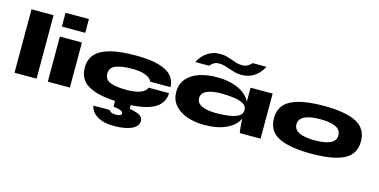

<svg xmlns="http://www.w3.org/2000/svg" viewBox="-92 -1248 3981 2017"><g transform="rotate(15 1898.5 -240.0)"><path d="M60 -690H300V0H60Z M669 -747V-597H415V-747ZM422 -490H662V0H422Z M1124 119Q1128 124 1144 137Q1160 150 1204 150Q1262 150 1262 122Q1262 114 1256 105.5Q1250 97 1228 89Q1206 81 1157 75V13Q965 4 862 -55.5Q759 -115 759 -244Q759 -339 815.5 -396.5Q872 -454 980.5 -479.5Q1089 -505 1244 -505Q1399 -505 1495 -478Q1591 -451 1636 -400Q1681 -349 1682 -278H1462Q1446 -317 1390 -338.5Q1334 -360 1244 -360Q1134 -360 1069 -335.5Q1004 -311 1004 -244Q1004 -177 1068 -153.5Q1132 -130 1244 -130Q1334 -130 1390.5 -151.5Q1447 -173 1463 -213H1683Q1683 -115 1599 -56.5Q1515 2 1327 13V53Q1368 60 1401.5 70.5Q1435 81 1454.5 99.5Q1474 118 1474 148Q1474 203 1405.5 236.5Q1337 270 1210 270Q1128 270 1071.5 248.5Q1015 227 985 192Q955 157 950 119Z M2126 14Q2018 14 1934 -16.5Q1850 -47 1801.5 -105Q1753 -163 1753 -245Q1753 -331 1801.5 -389Q1850 -447 1934 -476Q2018 -505 2126 -505Q2267 -505 2363.5 -459.5Q2460 -414 2496 -337V-490H2736V0H2510Q2510 0 2504 -41Q2498 -82 2496 -154Q2461 -77 2364.5 -31.5Q2268 14 2126 14ZM2216 -138Q2292 -138 2355.5 -147.5Q2419 -157 2457.5 -180Q2496 -203 2496 -245Q2496 -288 2457.5 -311Q2419 -334 2355.5 -343Q2292 -352 2216 -352Q2114 -352 2058 -325.5Q2002 -299 2002 -245Q2002 -192 2058 -165Q2114 -138 2216 -138ZM2366 -595Q2327 -595 2294.5 -603.5Q2262 -612 2233 -622.5Q2204 -633 2175 -641.5Q2146 -650 2114 -650Q2077 -650 2057 -637Q2037 -624 2014 -600H1864Q1883 -638 1914.5 -672Q1946 -706 1992 -728Q2038 -750 2099 -750Q2139 -750 2170.5 -741.5Q2202 -733 2230 -722.5Q2258 -712 2285.5 -703.5Q2313 -695 2345 -695Q2386 -695 2409 -710Q2432 -725 2451 -745H2601Q2583 -708 2551 -673.5Q2519 -639 2473.5 -617Q2428 -595 2366 -595Z M3291 15Q3053 15 2934.5 -45Q2816 -105 2816 -244Q2816 -383 2934.5 -444Q3053 -505 3291 -505Q3528 -505 3645 -444Q3762 -383 3762 -244Q3762 -105 3645 -45Q3528 15 3291 15ZM3291 -130Q3401 -130 3459 -158Q3517 -186 3517 -244Q3517 -360 3291 -360Q3179 -360 3120 -331Q3061 -302 3061 -244Q3061 -186 3119.5 -158Q3178 -130 3291 -130Z"/></g></svg>

Font: Syne ExtraBold
Style: Regular
Weight: 800
Designer: Lucas Descroix
Foundry: Bonjour Monde
Version: Version 2.200; ttfautohint (v1.8.4)